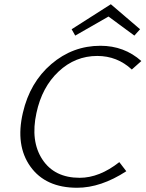

<svg xmlns="http://www.w3.org/2000/svg" viewBox="-20 -880 687 906"><path d="M492 -802 335 -712 318 -742 503 -860 641 -742 614 -712ZM439 -616Q335 -616 256.5 -542.5Q178 -469 152 -347Q123 -214 180 -127.5Q237 -41 356 -41Q449 -41 543 -115L576 -72Q456 6 344 6Q195 6 123.5 -94Q52 -194 88 -348Q121 -491 222 -577.5Q323 -664 454 -664Q566 -664 647 -592L602 -552Q533 -616 439 -616Z"/></svg>

Font: EauTest Semilight
Style: Italic
Weight: 300
Italic angle: -12°
Designer: Christian Thalmann (Catharsis Fonts)
Version: Version 0.001;PS 000.001;hotconv 1.0.88;makeotf.lib2.5.64775